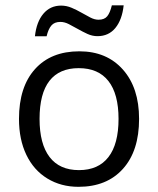

<svg xmlns="http://www.w3.org/2000/svg" viewBox="-20 -701 601 730"><path d="M508.8 -249Q508.8 -127.4 447.5 -59.1Q386.2 9.3 278.3 9.3Q211.9 9.3 160.2 -22.2Q108.4 -53.7 80.3 -112.1Q52.2 -170.4 52.2 -249Q52.2 -370.6 113 -438.2Q173.8 -505.9 281.7 -505.9Q385.7 -505.9 447.3 -436.5Q508.8 -367.2 508.8 -249ZM130.4 -249Q130.4 -153.8 168.5 -104Q206.5 -54.2 280.3 -54.2Q354 -54.2 392.3 -103.8Q430.7 -153.3 430.7 -249Q430.7 -343.8 392.3 -392.8Q354 -441.9 279.3 -441.9Q205.6 -441.9 168 -393.6Q130.4 -345.2 130.4 -249ZM350.6 -563.5Q331.1 -563.5 312.5 -572Q293.9 -580.6 275.9 -590.8Q257.8 -601.1 241.5 -609.4Q225.1 -617.7 209.5 -617.7Q187 -617.7 175.3 -604Q163.6 -590.3 157.2 -563H112.8Q118.7 -617.7 144.8 -648.7Q170.9 -679.7 212.4 -679.7Q232.9 -679.7 252.4 -671.4Q272 -663.1 289.8 -652.8Q307.6 -642.6 323.7 -634.3Q339.8 -626 354.5 -626Q377 -626 387.7 -639.2Q398.4 -652.3 405.3 -680.7H450.2Q444.3 -626 418.7 -594.7Q393.1 -563.5 350.6 -563.5Z"/></svg>

Font: Bpm'online Open Sans
Style: Regular
Weight: 400
Foundry: Ascender Corporation
Version: Version 1.10